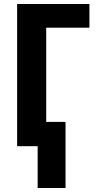

<svg xmlns="http://www.w3.org/2000/svg" viewBox="-20 -734 484 964"><path d="M429 -714V-595H212V-122H309V210H169V0H66V-714Z"/></svg>

Font: Noto Sans Display Condensed
Style: Bold
Weight: 700
Width: 3
Designer: Monotype Design Team
Foundry: Monotype Imaging Inc.
Version: Version 2.003